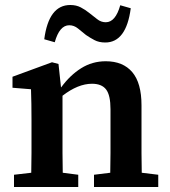

<svg xmlns="http://www.w3.org/2000/svg" viewBox="-20 -748 678 768"><path d="M36 0V-49L105 -57Q106 -95 106 -137Q106 -179 106 -213V-267Q106 -305 105.5 -332.5Q105 -360 104 -391L30 -397V-441L188 -499L214 -492L224 -399H225Q260 -447 304.5 -475Q349 -503 403 -503Q472 -503 509 -459.5Q546 -416 546 -327V-213Q546 -178 546 -136.5Q546 -95 547 -57L613 -49V0H356V-49L421 -57Q422 -95 422 -136.5Q422 -178 422 -213V-311Q422 -367 404.5 -390Q387 -413 348 -413Q292 -413 230 -365V-213Q230 -179 230 -137Q230 -95 231 -57L293 -49V0ZM157 -591Q175 -728 261 -728Q285 -728 303 -718.5Q321 -709 336 -697Q353 -684 368.5 -671.5Q384 -659 403 -659Q442 -659 461 -727L503 -715Q485 -578 401 -578Q376 -578 358 -587.5Q340 -597 324 -608Q308 -621 292 -634Q276 -647 257 -647Q218 -647 199 -579Z"/></svg>

Font: Source Serif 4 SmText Semibold
Style: Regular
Weight: 600
Designer: Frank Grießhammer
Foundry: Adobe
Version: Version 4.005;hotconv 1.1.0;makeotfexe 2.6.0